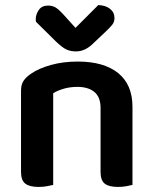

<svg xmlns="http://www.w3.org/2000/svg" viewBox="-20 -731 607 758"><path d="M377 -305Q377 -348 352.5 -368Q328 -388 286 -388Q257 -388 232.5 -381Q208 -374 190 -363V-1Q181 1 166 4Q151 7 132 7Q97 7 80 -6Q63 -19 63 -52V-373Q63 -397 73 -412Q83 -427 104 -441Q133 -461 181 -474.5Q229 -488 287 -488Q390 -488 446.5 -442.5Q503 -397 503 -309V-1Q495 1 479.5 4Q464 7 446 7Q410 7 393.5 -6Q377 -19 377 -52ZM278 -621 368 -711Q397 -710 414.5 -696Q432 -682 432 -660Q432 -644 422.5 -632.5Q413 -621 395 -604L342 -554Q313 -528 280 -528Q259 -528 242.5 -535.5Q226 -543 201 -567L122 -645Q121 -649 121 -654Q121 -674 133 -691.5Q145 -709 170 -709Q186 -709 198.5 -702Q211 -695 231 -673Z"/></svg>

Font: Baloo Thambi 2 SemiBold
Style: Regular
Weight: 600
Designer: Aadarsh Rajan and Ek Type
Foundry: Ek Type
Version: Version 1.640;hotconv 1.0.111;makeotfexe 2.5.65597; ttfautoh